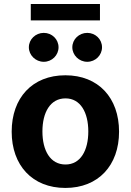

<svg xmlns="http://www.w3.org/2000/svg" viewBox="-20 -929 654 960"><path d="M306.8 10.7C472.3 10.7 575.3 -102.6 575.3 -270.6C575.3 -439.6 472.3 -552.6 306.8 -552.6C141.3 -552.6 38.4 -439.6 38.4 -270.6C38.4 -102.6 141.3 10.7 306.8 10.7ZM307.5 -106.5C231.2 -106.5 192.1 -176.5 192.1 -271.7C192.1 -366.8 231.2 -437.1 307.5 -437.1C382.5 -437.1 421.5 -366.8 421.5 -271.7C421.5 -176.5 382.5 -106.5 307.5 -106.5ZM479.8 -909.1H133.9V-827.1H479.8ZM198.9 -620C240.1 -620 272.7 -653.1 272.7 -692.5C272.7 -732.6 240.1 -764.6 198.9 -764.6C158 -764.6 124.3 -732.6 124.3 -692.5C124.3 -653.1 158 -620 198.9 -620ZM416.2 -620C457.4 -620 490.1 -653.1 490.1 -692.5C490.1 -732.6 457.4 -764.6 416.2 -764.6C375.4 -764.6 341.6 -732.6 341.6 -692.5C341.6 -653.1 375.4 -620 416.2 -620Z"/></svg>

Font: Karasuma Gothic
Style: Bold
Weight: 700
Designer: Rasmus Andersson / Ryoko Nishizuka
Foundry: Genbu
Version: Version 1.00